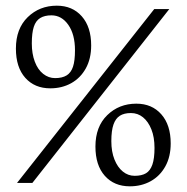

<svg xmlns="http://www.w3.org/2000/svg" viewBox="-20 -644 657 676"><path d="M40 0 523 -612H576L94 0ZM437 12Q382 12 349 -25Q316 -62 316 -128Q316 -198 357.5 -238.5Q399 -279 460 -279Q515 -279 548 -241.5Q581 -204 581 -139Q581 -92 562 -58Q543 -24 510.5 -6Q478 12 437 12ZM454 -25Q479 -25 494 -34Q509 -43 516.5 -64.5Q524 -86 524 -123Q524 -161 513 -188.5Q502 -216 483.5 -231Q465 -246 441 -246Q417 -246 402 -236.5Q387 -227 379.5 -205.5Q372 -184 372 -147Q372 -110 383 -82.5Q394 -55 412.5 -40Q431 -25 454 -25ZM157 -333Q102 -333 69 -370Q36 -407 36 -473Q36 -543 77.5 -583.5Q119 -624 180 -624Q235 -624 268 -586.5Q301 -549 301 -484Q301 -437 282 -403Q263 -369 230.5 -351Q198 -333 157 -333ZM174 -369Q199 -369 214.5 -378.5Q230 -388 237 -409Q244 -430 244 -467Q244 -523 220.5 -556.5Q197 -590 161 -590Q137 -590 121.5 -580.5Q106 -571 99 -549.5Q92 -528 92 -491Q92 -455 102.5 -427Q113 -399 132 -384Q151 -369 174 -369Z"/></svg>

Font: Ancizar Serif Light
Style: Regular
Weight: 400
Version: Version 8.100